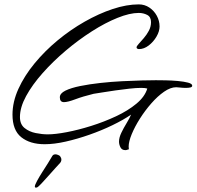

<svg xmlns="http://www.w3.org/2000/svg" viewBox="-20 -638 897 876"><path d="M552 47Q536 47 529.5 34Q523 21 523 8Q523 -10 533.5 -32Q544 -54 557.5 -76Q571 -98 578 -115Q543 -91 493.5 -67Q444 -43 388.5 -23.5Q333 -4 280 8Q227 20 184 20Q117 20 77 -12Q37 -44 37 -115Q37 -173 64 -232.5Q91 -292 137.5 -348.5Q184 -405 242.5 -453.5Q301 -502 366 -539Q431 -576 494.5 -597Q558 -618 613 -618Q640 -618 661.5 -603.5Q683 -589 695.5 -566Q708 -543 708 -517Q708 -495 694 -471Q680 -447 658.5 -430.5Q637 -414 614 -414Q610 -414 606.5 -416Q603 -418 603 -422Q603 -427 613 -438Q623 -449 636 -464Q649 -479 659 -497.5Q669 -516 669 -537Q669 -561 651.5 -570Q634 -579 613 -579Q572 -579 516 -556.5Q460 -534 399 -495Q338 -456 280 -407Q222 -358 174.5 -304.5Q127 -251 99 -199.5Q71 -148 71 -104Q71 -71 92 -54Q113 -37 142.5 -31Q172 -25 198 -25Q232 -25 284.5 -35Q337 -45 396 -63.5Q455 -82 509.5 -107.5Q564 -133 602.5 -165Q641 -197 652 -234Q643 -237 624 -237Q602 -237 570.5 -233.5Q539 -230 507 -225.5Q475 -221 448 -216.5Q421 -212 407 -210Q358 -198 323.5 -185Q289 -172 272 -172Q253 -172 253 -194Q253 -212 278.5 -224.5Q304 -237 346 -245.5Q388 -254 438 -259.5Q488 -265 537.5 -267.5Q587 -270 627.5 -271Q668 -272 691 -272Q708 -272 735.5 -271.5Q763 -271 791 -268.5Q819 -266 838 -261Q857 -256 857 -247Q857 -241 848.5 -239Q840 -237 828 -237Q815 -237 802 -238.5Q789 -240 784 -240Q758 -240 728.5 -219.5Q699 -199 670.5 -166.5Q642 -134 618.5 -97Q595 -60 581 -26Q567 8 567 31Q567 39 568 43Q564 44 560 45.5Q556 47 552 47ZM144 218Q139 218 139 213Q139 206 149 187.5Q159 169 173 147Q187 125 198.5 107Q210 89 213 83Q216 78 219 73Q222 68 227 67Q229 66 232 66Q239 66 246.5 69.5Q254 73 255 76Q257 79 258.5 82.5Q260 86 260 91Q260 101 249 111Q246 114 232.5 129Q219 144 203 162Q187 180 173.5 194.5Q160 209 155 213Q154 214 151 216Q148 218 144 218Z"/></svg>

Font: Hurricane
Style: Regular
Weight: 400
Designer: Robert E. Leuschke
Foundry: Robert E. Leuschke
Version: Version 1.010; ttfautohint (v1.8.3)